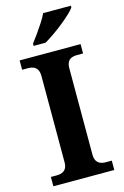

<svg xmlns="http://www.w3.org/2000/svg" viewBox="-138 -992 677 1052"><g transform="rotate(-15 200.5 -465.5)"><path d="M28.1 0V-53H64.3Q79.2 -53 92.2 -58.3Q105.2 -63.6 113.3 -76.2Q121.4 -88.8 121.4 -110.5V-600Q121.4 -623.9 113.3 -637.1Q105.2 -650.4 92.2 -655.7Q79.2 -661 64.3 -661H28.1V-714H373.7V-661H336.3Q320.1 -661 307.2 -655.4Q294.3 -649.8 287.1 -636.8Q279.8 -623.9 279.8 -599.4V-111.7Q279.8 -90.5 287.6 -77.4Q295.4 -64.2 308.4 -58.6Q321.3 -53 336.3 -53H373.7V0ZM122.7 -784Q137.7 -803 156 -829Q174.4 -855 192 -882Q209.6 -909 219.6 -931H377V-921Q368 -908 346.9 -888Q325.7 -868 298.2 -846Q270.8 -824 242.6 -804.5Q214.4 -785 190.9 -771H122.7Z"/></g></svg>

Font: Noto Serif Ethiopic
Style: Regular
Weight: 400
Designer: Monotype Design Team
Foundry: Monotype Imaging Inc.
Version: Version 2.102